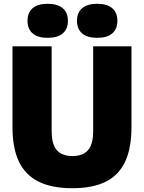

<svg xmlns="http://www.w3.org/2000/svg" viewBox="-20 -985 762 1015"><path d="M46 -313.5V-740H253V-292Q253 -221.5 280.8 -190.8Q308.5 -160 363 -160Q417.5 -160 445 -190.8Q472.5 -221.5 472.5 -292V-740H675V-313.5Q675 -201.5 641.5 -130.2Q608 -59 539 -24.5Q470 10 363 10Q254.5 10 184.5 -24.5Q114.5 -59 80.2 -130.2Q46 -201.5 46 -313.5ZM125.5 -875Q125.5 -918.5 152.8 -941.8Q180 -965 232 -965Q284 -965 311.5 -941.8Q339 -918.5 339 -875Q339 -831.5 311.5 -808.2Q284 -785 232 -785Q180 -785 152.8 -808.2Q125.5 -831.5 125.5 -875ZM387 -875Q387 -918.5 414.5 -941.8Q442 -965 494 -965Q546 -965 573.2 -941.8Q600.5 -918.5 600.5 -875Q600.5 -831.5 573.2 -808.2Q546 -785 494 -785Q442 -785 414.5 -808.2Q387 -831.5 387 -875Z"/></svg>

Font: Encode Sans Semi Condensed Black
Style: Regular
Weight: 900
Width: 4
Designer: Multiple Designers
Foundry: Impallari Type
Version: Version 2.000